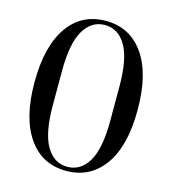

<svg xmlns="http://www.w3.org/2000/svg" viewBox="-121 -919 933 1039"><g transform="rotate(15 345.0 -400.0)"><path d="M345 20Q210 20 134 -88Q56 -198 56 -400Q56 -602 134 -713Q210 -820 345 -820Q478 -820 555 -713Q634 -603 634 -399Q634 -195 556 -87.5Q478 20 345 20ZM506 -304V-497Q506 -651 463 -724Q420 -797 345 -797Q270 -797 227 -724Q184 -651 184 -497V-304Q184 -150 227 -76.5Q270 -3 345 -3Q420 -3 463 -75.5Q506 -148 506 -304Z"/></g></svg>

Font: Prata
Style: Regular
Weight: 400
Designer: Cyreal (www.cyreal.org)
Foundry: Cyreal (www.cyreal.org)
Version: Version 1.010